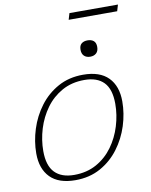

<svg xmlns="http://www.w3.org/2000/svg" viewBox="-93 -918 784 996"><g transform="rotate(-10 299.0 -419.5)"><path d="M356 -522Q444 -522 488.5 -476.8Q533 -431.5 533 -350.5Q533 -287 512.8 -223.2Q492.5 -159.5 453 -106.8Q413.5 -54 355.8 -22Q298 10 223.5 10Q135.5 10 91 -35.2Q46.5 -80.5 46.5 -161.5Q46.5 -225 66.8 -288.8Q87 -352.5 126.5 -405.2Q166 -458 223.8 -490Q281.5 -522 356 -522ZM221.5 -18Q288.5 -18 339.5 -46.5Q390.5 -75 425 -122.5Q459.5 -170 477.2 -228Q495 -286 495 -344.5Q495 -422 460 -458Q425 -494 358 -494Q291.5 -494 240.2 -465.5Q189 -437 154.5 -389.5Q120 -342 102.2 -284Q84.5 -226 84.5 -167.5Q84.5 -90.5 119.8 -54.2Q155 -18 221.5 -18ZM410 -607.5Q390 -607.5 378 -618.8Q366 -630 366 -651.5Q366 -673.5 378 -683.5Q390 -693.5 410 -693.5Q430 -693.5 442 -683.5Q454 -673.5 454 -651.5Q454 -630 442 -618.8Q430 -607.5 410 -607.5ZM332.5 -815.5 342.5 -849H598L588 -815.5Z"/></g></svg>

Font: Newsreader 6pt ExtraLight
Style: Italic
Weight: 275
Italic angle: -17°
Designer: Hugues Gentile
Foundry: Production Type
Version: Version 1.003; ttfautohint (v1.8.3)